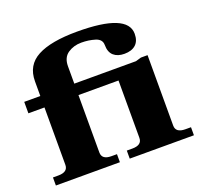

<svg xmlns="http://www.w3.org/2000/svg" viewBox="-124 -865 1065 1009"><g transform="rotate(-20 408.0 -361.0)"><path d="M23 -45H53Q107 -45 107 -85V-406H17V-470H107V-552Q107 -642 182 -682Q257 -722 404 -722Q685 -722 685 -608Q685 -568 662.5 -547.5Q640 -527 599 -527Q561 -527 539 -546.5Q517 -566 517 -606Q517 -638 481.5 -649Q446 -660 405 -660Q362 -660 329.5 -638Q297 -616 297 -567V-470H642L673 -479H710V-85Q710 -45 764 -45H795V0H436V-45H467Q521 -45 521 -85V-406H297V-85Q297 -45 350 -45H381V0H23Z"/></g></svg>

Font: Taviraj ExtraBold
Style: Regular
Weight: 800
Designer: Katatrad Team
Foundry: CadsonDemak
Version: Version 1.001